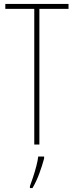

<svg xmlns="http://www.w3.org/2000/svg" viewBox="-20 -800 376 975"><path d="M180 -66H154V-755H7V-780H328V-755H180ZM204 5Q195 39 180 80Q165 121 145 155H132V145Q139 127 148 99.5Q157 72 164.5 43.5Q172 15 174 -5H204Z"/></svg>

Font: Noto Sans Malayalam UI ExtraCondensed Thin
Style: Regular
Weight: 100
Width: 2
Designer: Jelle Bosma - Monotype Design Team
Foundry: Monotype Imaging Inc.
Version: Version 2.104; ttfautohint (v1.8.4.7-5d5b)